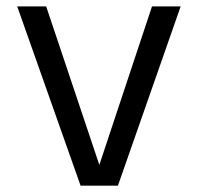

<svg xmlns="http://www.w3.org/2000/svg" viewBox="-20 -585 624 605"><path d="M233.9 0H351.6L549.3 -564.9H459L293 -65.4L125.5 -564.9H34.2Z"/></svg>

Font: Duru Sans
Style: Regular
Weight: 400
Designer: Onur Yazıcıgil
Foundry: Onur Yazıcıgil
Version: Version 1.002